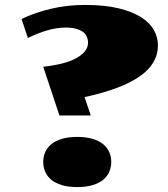

<svg xmlns="http://www.w3.org/2000/svg" viewBox="-20 -758 687 787"><path d="M157.2 -484.4Q250 -494.6 295.4 -521.2Q340.8 -547.9 340.8 -582Q340.8 -595.7 335.9 -607.2Q331.1 -618.7 320.1 -627Q309.1 -635.3 291.7 -640.1Q274.4 -645 249.5 -645Q212.9 -645 174.3 -633.8Q135.7 -622.6 94.2 -602.1L68.4 -680.2Q121.6 -706.1 188.2 -721.9Q254.9 -737.8 328.1 -737.8Q409.2 -737.8 466.3 -723.9Q523.4 -710 559.1 -687Q594.7 -664.1 611.1 -634.3Q627.4 -604.5 627.4 -572.3Q627.4 -496.6 552.2 -444.6Q477.1 -392.6 326.7 -359.9L352.1 -284.7H223.6ZM157.2 -94.2Q157.2 -115.7 165.3 -134.3Q173.3 -152.8 190.2 -166.7Q207 -180.7 233.4 -188.7Q259.8 -196.8 296.9 -196.8Q333.5 -196.8 359.9 -188.7Q386.2 -180.7 403.1 -166.7Q419.9 -152.8 428 -134.3Q436 -115.7 436 -94.2Q436 -72.8 428 -54Q419.9 -35.2 403.1 -21.2Q386.2 -7.3 359.9 0.7Q333.5 8.8 296.9 8.8Q259.8 8.8 233.4 0.7Q207 -7.3 190.2 -21.2Q173.3 -35.2 165.3 -54Q157.2 -72.8 157.2 -94.2Z"/></svg>

Font: Poller One
Style: Regular
Weight: 400
Designer: Yvonne Schttler
Foundry: Yvonne Schttler
Version: Version 1.002